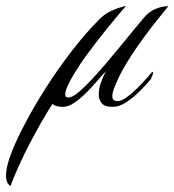

<svg xmlns="http://www.w3.org/2000/svg" viewBox="-186 -354 578 636"><path d="M-151 262Q-166 254 -166 227Q-166 198 -148.5 153Q-131 108 -106 61Q-76 3 -35 -61.5Q6 -126 52.5 -186Q99 -246 143 -290Q161 -308 181.5 -317.5Q202 -327 215 -330Q220 -332 228 -334H231Q209 -309 171.5 -263Q134 -217 96 -165Q92 -160 81.5 -144Q71 -128 59 -108.5Q47 -89 38.5 -70.5Q30 -52 30 -41Q30 -30 42 -31Q55 -32 76 -50Q97 -68 121 -94Q145 -120 166.5 -145.5Q188 -171 202 -188Q213 -201 229 -220.5Q245 -240 262 -261Q279 -282 293 -298Q309 -316 327 -323.5Q345 -331 358.5 -332.5Q372 -334 372 -334Q364 -324 340.5 -295Q317 -266 288 -226.5Q259 -187 233 -144.5Q207 -102 193 -64Q186 -47 186 -36Q186 -26 191 -22.5Q196 -19 202 -19Q216 -19 234 -32Q252 -45 269.5 -62.5Q287 -80 300.5 -95.5Q314 -111 318 -116Q321 -116 321 -113Q321 -109 318 -102.5Q315 -96 314 -92Q299 -74 277.5 -52.5Q256 -31 232.5 -15.5Q209 0 186 0Q161 0 151 -12Q141 -24 141 -42Q141 -59 148 -79.5Q155 -100 165 -118Q153 -106 136.5 -86.5Q120 -67 100 -47Q80 -27 60 -13.5Q40 0 22 0Q-2 0 -12 -10Q-14 -6 -17 -2Q-20 2 -23 7Q-52 54 -79 105Q-106 156 -125 198.5Q-144 241 -151 262Z"/></svg>

Font: Luxurious Script
Style: Regular
Weight: 400
Designer: Robert E. Leuschke
Foundry: Robert E. Leuschke
Version: Version 1.010; ttfautohint (v1.8.3)